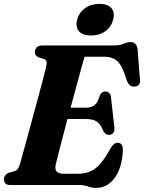

<svg xmlns="http://www.w3.org/2000/svg" viewBox="-21 -928 722 963"><path d="M376.5 0H31Q12.5 0 5.8 -8.2Q-1 -16.5 -1 -28.5Q-1 -40.5 6 -49Q13 -57.5 23.5 -62L50.5 -69Q62 -72.5 68 -80.8Q74 -89 79.5 -106.5Q83.5 -121 93.5 -157Q103.5 -193 116.8 -241.8Q130 -290.5 144.5 -343.8Q159 -397 172.5 -447Q186 -497 196 -535.8Q206 -574.5 210.5 -593Q215 -611.5 212 -620.2Q209 -629 199 -632.5L173.5 -640Q165 -643.5 159.5 -649.8Q154 -656 154 -666.5Q154 -681.5 163.5 -690.8Q173 -700 191.5 -700H549.5Q580 -700 598.8 -708.5Q617.5 -717 634 -717Q664 -717 669 -682L680.5 -533Q686 -498 657 -494Q642.5 -491.5 631.5 -499.5Q620.5 -507.5 612.5 -531Q593.5 -596.5 568.8 -620Q544 -643.5 501.5 -643.5H403Q397.5 -625 386.8 -585.8Q376 -546.5 362 -494.8Q348 -443 333 -388H412.5Q435.5 -388 452.8 -400.5Q470 -413 479.5 -449Q489 -469 506.5 -469Q532 -469 535.5 -440.5L552.5 -290.5Q555 -270.5 547.2 -261.2Q539.5 -252 525.5 -251.5Q515 -251.5 508 -257.2Q501 -263 496.5 -273Q483 -306 464 -318.5Q445 -331 410.5 -331H317.5Q303.5 -278.5 291.2 -231.5Q279 -184.5 270.2 -150.2Q261.5 -116 258.5 -102.5Q253.5 -79.5 262.8 -68Q272 -56.5 301 -56.5H369.5Q404 -56.5 430.8 -67.8Q457.5 -79 481.2 -105.8Q505 -132.5 531 -179.5Q548.5 -212 568.5 -212Q596 -212 595.5 -174Q591.5 -88.5 555.2 -37Q519 14.5 460 14.5Q439 14.5 420.2 7.2Q401.5 0 376.5 0ZM435.5 -750Q393.5 -750 375 -771.2Q356.5 -792.5 366 -829.5Q376 -865.5 405.8 -887Q435.5 -908.5 477.5 -908.5Q519.5 -908.5 537.8 -887Q556 -865.5 546.5 -829.5Q537 -793 507.2 -771.5Q477.5 -750 435.5 -750Z"/></svg>

Font: Fraunces 72pt Soft
Style: Bold Italic
Weight: 700
Italic angle: -16°
Version: Version 1.000;[b76b70a41]